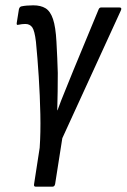

<svg xmlns="http://www.w3.org/2000/svg" viewBox="-20 -516 476 721"><path d="M114 185Q106 185 108 175L129 39Q133 -18 131.5 -87.5Q130 -157 125.5 -227.5Q121 -298 115 -359Q110 -401 101 -413.5Q92 -426 75 -426Q63 -426 49 -423Q41 -420 43 -431L51 -481Q53 -490 60 -492Q69 -494 80.5 -495Q92 -496 105 -496Q133 -496 151 -485Q169 -474 179 -444.5Q189 -415 192 -359Q194 -327 195 -298.5Q196 -270 197 -242Q197 -207 196.5 -172.5Q196 -138 195 -102H196Q209 -138 225 -176.5Q241 -215 256 -253L350 -480Q353 -488 360 -488H428Q439 -488 434 -477L214 3L187 175Q185 185 177 185Z"/></svg>

Font: Sofia Sans Condensed Medium
Style: Italic
Weight: 500
Italic angle: -9°
Designer: Botio Nikoltchev, Ani Petrova
Foundry: lettersoup
Version: Version 4.101; ttfautohint (v1.8.4.7-5d5b)